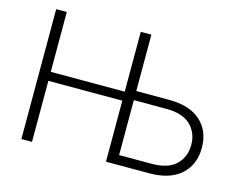

<svg xmlns="http://www.w3.org/2000/svg" viewBox="-98 -863 1275 1015"><g transform="rotate(15 539.5 -355.5)"><path d="M149.9 -383.3H554.7V-710.9H612.8V-402.3H791Q905.3 -402.3 965.3 -348.1Q1025.4 -293.9 1025.4 -202.1Q1025.4 -109.9 965.1 -54.9Q904.8 0 791 0H554.7V-334H149.9V0H91.8V-710.9H149.9ZM612.8 -352.5V-51.8H791Q880.9 -51.8 924.1 -94.2Q967.3 -136.7 967.3 -203.1Q967.3 -267.6 923.8 -310.1Q880.4 -352.5 791 -352.5Z"/></g></svg>

Font: Roboto Web
Style: Light
Weight: 300
Designer: Google
Version: Version 1.200310; 2013